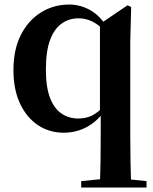

<svg xmlns="http://www.w3.org/2000/svg" viewBox="-20 -572 680 851"><path d="M339.9 259.3V230.8L446.2 220.1H525.1L629.5 230.8V259.3ZM262.4 16.2Q198.6 16.2 148.4 -17.2Q98.2 -50.5 68.9 -112.7Q39.6 -174.8 39.6 -261.6Q39.6 -351.7 72.1 -416.5Q104.7 -481.3 161.1 -516.6Q217.5 -551.9 286.6 -551.9Q334.1 -551.9 377.5 -528.4Q420.9 -504.8 452 -455.5L457.8 -452.6L441.7 -436.8Q413.2 -465.9 385.6 -478.3Q358 -490.8 328 -490.8Q286.5 -490.8 253.7 -467.9Q220.9 -445.1 202.2 -395.5Q183.4 -345.8 183.4 -263.8Q183.4 -185.1 202.1 -137.4Q220.9 -89.6 253.4 -68.2Q285.9 -46.7 327.1 -46.7Q359.7 -46.7 385.9 -59Q412.2 -71.4 440 -100.1L453.6 -84H446.4Q410.1 -32.7 363.4 -8.3Q316.7 16.2 262.4 16.2ZM422.7 259.3Q424.7 201.1 425.6 142.3Q426.4 83.4 426.4 25V-68.1L423 -80.5V-463.1V-465.8L545.6 -548.8L561.4 -540.7L557.4 -388.8V25Q557.4 83.4 558.4 142.3Q559.4 201.1 561.4 259.3Z"/></svg>

Font: Noto Serif SC ExtraLight
Style: Regular
Weight: 200
Designer: Ryoko NISHIZUKA 西塚涼子 (kana & ideographs); Frank Grießhammer (Latin, Greek & Cyrillic); Wenlong ZHANG 张文龙 (bopomofo); San
Foundry: Adobe
Version: Version 2.002-H1;hotconv 1.1.0;makeotfexe 2.6.0